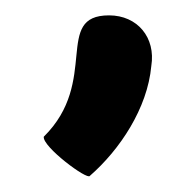

<svg xmlns="http://www.w3.org/2000/svg" viewBox="-20 -149 239 250"><path d="M37 29C35 42 94 86 97 80C136 46 172 -8 177 -63C183 -100 159 -129 122 -129C49 -129 110 -43 37 29Z"/></svg>

Font: Ampere
Style: SCSuExtIta
Weight: 400
Version: Version 1